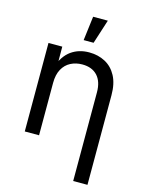

<svg xmlns="http://www.w3.org/2000/svg" viewBox="-137 -824 841 1109"><g transform="rotate(15 283.0 -269.0)"><path d="M153.8 -313V0H68.4V-529.3H150.9L151.4 -400.9H132.8Q158.2 -473.1 203.6 -505.4Q249 -537.6 310.5 -537.6Q364.3 -537.6 406.7 -514.9Q449.2 -492.2 473.6 -446.5Q498 -400.9 498 -332V204.1H412.6V-325.7Q412.6 -390.6 380.4 -425.3Q348.1 -460 290 -460Q252 -460 220.9 -444.1Q189.9 -428.2 171.9 -395.5Q153.8 -362.8 153.8 -313ZM260.3 -597.7 278.3 -742.2H366.2L319.8 -597.7Z"/></g></svg>

Font: Inter 24pt
Style: Regular
Weight: 400
Designer: Rasmus Andersson
Foundry: rsms
Version: Version 4.001;git-66647c0bb